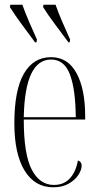

<svg xmlns="http://www.w3.org/2000/svg" viewBox="-20 -786 430 816"><path d="M206 10Q128 10 84.5 -61Q41 -132 41 -262Q41 -403 81.5 -473Q122 -543 197 -543Q268 -543 305 -475.5Q342 -408 342 -292V-278H81Q81 -130 115 -65Q149 0 209 0Q252 0 277.5 -28.5Q303 -57 311 -104Q327 -99 327 -82Q327 -64 313 -42.5Q299 -21 272 -5.5Q245 10 206 10ZM302 -288Q301 -407 277 -470Q253 -533 197 -533Q86 -533 81 -288ZM129 -606Q100 -645 71 -684.5Q42 -724 22 -756L24 -766H75Q87 -732 104 -692.5Q121 -653 137 -618L135 -606ZM271 -606Q242 -645 212.5 -684.5Q183 -724 163 -756L165 -766H216Q228 -732 245 -692.5Q262 -653 278 -618L276 -606Z"/></svg>

Font: Noto Serif Display ExtraCondensed ExtraLight
Style: Regular
Weight: 200
Width: 2
Designer: Monotype Design Team
Foundry: Monotype Imaging Inc.
Version: Version 2.009